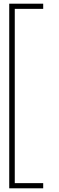

<svg xmlns="http://www.w3.org/2000/svg" viewBox="-20 -820 322 1040"><path d="M30 200H214V172H60V-772H214V-800H30Z"/></svg>

Font: Aspekta 100
Style: Regular
Weight: 100
Designer: Ivo Dolenc
Version: Version 2.000